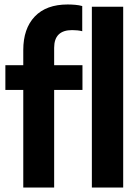

<svg xmlns="http://www.w3.org/2000/svg" viewBox="-20 -838 620 858"><path d="M84 0V-436H4V-546.5H84V-614.5Q84 -710 135.2 -764Q186.5 -818 282.5 -818Q298.5 -818 316 -816.5Q333.5 -815 347.5 -811V-698.5Q327.5 -703.5 302.5 -703.5Q222 -703.5 222 -624.5V-546.5H348.5V-436H222V0ZM390.5 0V-808H530.5V0Z"/></svg>

Font: Encode Sans Condensed
Style: Bold
Weight: 700
Width: 3
Designer: Multiple Designers
Foundry: Impallari Type
Version: Version 3.000; ttfautohint (v1.8.3) -l 8 -r 50 -G 200 -x 14 